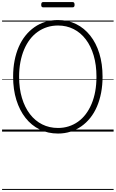

<svg xmlns="http://www.w3.org/2000/svg" viewBox="-20 -1274 1120 1859"><path d="M542 19Q444 19 364 -20.5Q284 -60 227 -132.5Q170 -205 138.5 -306Q107 -407 107 -531Q107 -614 121 -686.5Q135 -759 161.5 -820Q188 -881 226.5 -929Q265 -977 313.5 -1011Q362 -1045 419.5 -1062.5Q477 -1080 541 -1080Q638 -1080 717 -1041Q796 -1002 853.5 -929.5Q911 -857 942 -756Q973 -655 973 -531Q973 -449 959 -376Q945 -303 918.5 -241.5Q892 -180 853.5 -132Q815 -84 767 -50.5Q719 -17 662.5 1Q606 19 542 19ZM542 -35Q596 -35 645 -50.5Q694 -66 736 -96Q778 -126 810.5 -169Q843 -212 866.5 -267.5Q890 -323 902 -389Q914 -455 914 -531Q914 -645 887 -736.5Q860 -828 810.5 -893Q761 -958 692.5 -992.5Q624 -1027 542 -1027Q486 -1027 437 -1011.5Q388 -996 345.5 -966Q303 -936 270 -893Q237 -850 213.5 -794.5Q190 -739 177.5 -673Q165 -607 165 -531Q165 -417 192.5 -325.5Q220 -234 270 -169Q320 -104 389 -69.5Q458 -35 542 -35ZM398 -1203Q387 -1203 383 -1209.5Q379 -1216 379 -1227Q379 -1240 383 -1247Q387 -1254 398 -1254H683Q694 -1254 698 -1247Q702 -1240 702 -1227Q702 -1216 698 -1209.5Q694 -1203 683 -1203ZM0 555H1080V565H0ZM0 -20H1080V0H0ZM0 -505H1080V-500H0ZM0 -1075H1080V-1065H0Z"/></svg>

Font: Playwrite AR Guides
Style: Regular
Weight: 400
Designer: Veronika Burian, José Scaglione
Foundry: TypeTogether
Version: Version 1.003